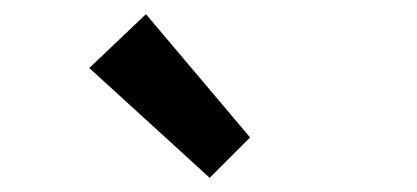

<svg xmlns="http://www.w3.org/2000/svg" viewBox="-20 -824 589 271"><path d="M276 -573 106 -728 186 -804 333 -630Z"/></svg>

Font: TypoPRO Source Sans Pro
Style: Regular
Weight: 600
Designer: Paul D. Hunt
Foundry: Adobe Systems Incorporated
Version: Version 2.020;PS 2.000;hotconv 1.0.86;makeotf.lib2.5.63406